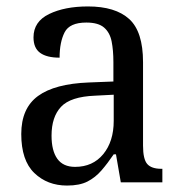

<svg xmlns="http://www.w3.org/2000/svg" viewBox="-20 -566 563 596"><path d="M188 10Q127 10 86.5 -29Q46 -68 46 -150Q46 -230 98 -268Q150 -306 256 -310L332 -313V-373Q332 -410 326.5 -437.5Q321 -465 303 -480.5Q285 -496 248 -496Q196 -496 180.5 -465.5Q165 -435 165 -387Q125 -387 104.5 -402Q84 -417 84 -450Q84 -499 132.5 -522.5Q181 -546 253 -546Q338 -546 381 -507Q424 -468 424 -373V-114Q424 -72 437 -57Q450 -42 481 -42H484V0H355L340 -87H333Q314 -59 295 -37Q276 -15 251.5 -2.5Q227 10 188 10ZM213 -48Q268 -48 300.5 -87.5Q333 -127 333 -191V-272L275 -269Q199 -266 169.5 -234.5Q140 -203 140 -145Q140 -98 158 -73Q176 -48 213 -48Z"/></svg>

Font: Noto Serif SemiCondensed
Style: Regular
Weight: 400
Width: 4
Designer: Monotype Design Team
Foundry: Monotype Imaging Inc.
Version: Version 2.013